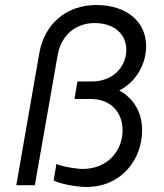

<svg xmlns="http://www.w3.org/2000/svg" viewBox="-20 -739 655 766"><path d="M324 7C466 7 547 -104 547 -220C547 -290 514 -346 456 -378C524 -413 563 -484 563 -555C563 -651 487 -719 364 -719C246 -719 158 -645 137 -528L45 0H119L210 -519C224 -598 281 -647 358 -647C436 -647 484 -602 484 -541C484 -470 428 -414 347 -414H289L277 -344H343C422 -344 469 -290 469 -220C469 -137 409 -65 310 -65C285 -65 228 -74 205 -85L194 -19C219 -5 288 7 324 7Z"/></svg>

Font: Fixel Display
Style: Italic
Weight: 400
Italic angle: -10°
Designer: AlfaBravo + MacPaw
Foundry: Kyrylo Tkachov, Marchela Mozhyna, Serhii Makarenko, Maria Weinstein, Zakhar Kryvoshyya
Version: Version 1.210;Glyphs 3.2 (3217)